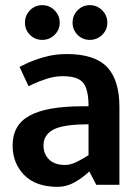

<svg xmlns="http://www.w3.org/2000/svg" viewBox="-20 -718 539 746"><path d="M149 -153Q149 -119 171 -98Q193 -77 233 -77Q253 -77 277 -88.5Q301 -100 324 -115V-235Q226 -235 187.5 -214.5Q149 -194 149 -153ZM204 8Q119 8 74 -38Q29 -84 29 -153Q29 -233 95.5 -269Q162 -305 299 -305H324Q324 -371 303 -396.5Q282 -422 224 -422Q193 -422 162 -412Q131 -402 111 -392.5Q91 -383 91 -383L56 -458Q56 -458 81.5 -470.5Q107 -483 149 -495.5Q191 -508 239 -508Q348 -508 396 -457.5Q444 -407 444 -302V0H354L327 -52Q302 -28 270.5 -10Q239 8 204 8ZM144 -563Q116 -563 96.5 -582.5Q77 -602 77 -630Q77 -658 96.5 -678Q116 -698 144 -698Q172 -698 192 -678Q212 -658 212 -630Q212 -602 192 -582.5Q172 -563 144 -563ZM329 -563Q301 -563 281.5 -582.5Q262 -602 262 -630Q262 -658 281.5 -678Q301 -698 329 -698Q357 -698 377 -678Q397 -658 397 -630Q397 -602 377 -582.5Q357 -563 329 -563Z"/></svg>

Font: Epunda Sans SemiBold
Style: Regular
Weight: 600
Designer: Simon Atzbach
Foundry: typofactur
Version: Version 2.204; ttfautohint (v1.8.4.7-5d5b)